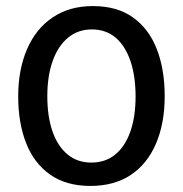

<svg xmlns="http://www.w3.org/2000/svg" viewBox="-20 -601 602 633"><path d="M427 -283Q427 -350 410 -400Q393 -450 361 -477Q329 -504 283 -504Q237 -504 204 -476.5Q171 -449 153.5 -399.5Q136 -350 136 -284Q136 -217 153 -168Q170 -119 202.5 -92Q235 -65 281 -65Q328 -65 360.5 -92Q393 -119 410 -168Q427 -217 427 -283ZM523 -284Q523 -195 494.5 -128Q466 -61 411.5 -24.5Q357 12 278 12Q198 12 145 -25.5Q92 -63 66 -129.5Q40 -196 40 -283Q40 -371 69 -438.5Q98 -506 153.5 -543.5Q209 -581 286 -581Q366 -581 418.5 -543.5Q471 -506 497 -439Q523 -372 523 -284Z"/></svg>

Font: Yaldevi ExtraLight Medium
Style: Regular
Weight: 500
Version: Version 1.100